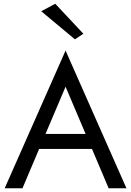

<svg xmlns="http://www.w3.org/2000/svg" viewBox="-20 -1005 700 1025"><path d="M200 -945 275 -985 425 -825 380 -795ZM560 0 471 -210H189L100 0H5L330 -735L655 0ZM330 -542 223 -290H437Z"/></svg>

Font: Von Book
Style: Regular
Weight: 400
Version: Version 4.000; ttfautohint (v1.8.4.7-5d5b)